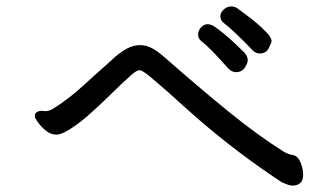

<svg xmlns="http://www.w3.org/2000/svg" viewBox="-20 -678 1040 596"><path d="M786 -512Q773 -512 763 -523Q741 -547 715 -571Q695 -591 673 -608Q664 -616 664 -627.5Q664 -639 674.5 -648.5Q685 -658 697 -658Q709 -658 717 -652Q768 -615 790 -594.5Q812 -574 817.5 -565Q823 -556 823 -551Q823 -546 815 -530Q807 -512 786 -512ZM740 -468Q731 -454 712 -454Q700 -454 688 -466Q632 -530 604 -551Q595 -559 595 -571Q595 -583 604 -593Q613 -603 625 -603Q637 -603 655 -589Q689 -564 726 -527Q741 -513 743 -509Q749 -500 749 -491Q749 -482 740 -468ZM109 -334 122 -333Q132 -333 144 -340Q191 -369 237 -411Q283 -453 325 -490Q374 -538 414 -538Q435 -538 453.5 -527.5Q472 -517 491 -500Q598 -406 689 -332Q780 -258 861 -207Q875 -199 886 -197.5Q897 -196 904 -188.5Q911 -181 916 -165.5Q921 -150 921 -135.5Q921 -121 915 -113Q906 -102 889 -102Q879 -102 870 -106Q857 -111 852 -114Q720 -201 597 -307Q543 -354 503 -391Q471 -419 446.5 -439.5Q422 -460 413 -460Q404 -460 386 -444Q354 -415 320.5 -382Q287 -349 253.5 -319.5Q220 -290 187 -271Q167 -260 155 -260Q138 -260 123 -272Q108 -284 98 -298Q88 -312 88 -317.5Q88 -323 90 -326Q97 -334 109 -334Z"/></svg>

Font: Moon Stars Kai HW
Style: Bold
Weight: 700
Designer: GuiWonder
Version: Version 1.101